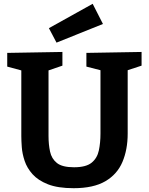

<svg xmlns="http://www.w3.org/2000/svg" viewBox="-20 -977 782 1009"><path d="M434 -699 724 -704V-632L651 -608V-275Q651 -191 623.5 -126Q596 -61 533.5 -24.5Q471 12 367 12Q284 12 232 -8.5Q180 -29 151 -61.5Q122 -94 109.5 -131.5Q97 -169 94.5 -203.5Q92 -238 92 -262V-607L18 -627V-699L308 -704V-632L235 -607V-262Q235 -218 243 -180.5Q251 -143 279 -120.5Q307 -98 369 -98Q432 -98 461.5 -122Q491 -146 499.5 -186.5Q508 -227 508 -275V-608L434 -627ZM277 -753 237 -829 467 -957 521 -851Z"/></svg>

Font: Bitter
Style: Bold
Weight: 700
Designer: Sol Matas, and Bitter project Authors
Foundry: Sol Matas
Version: Version 2.001